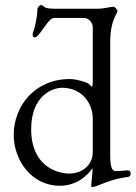

<svg xmlns="http://www.w3.org/2000/svg" viewBox="-20 -731 546 770"><path d="M220 14C286 14 331 -26 351 -57V-51C351 -34 346 2 346 15C346 18 345 19 349 19C355 19 369 15 373 13C402 1 438 -14 490 -21C495 -21 504 -24 504 -35C504 -45 497 -48 491 -48C491 -48 490 -48 489 -48C479 -46 453 -45 443 -45C427 -45 422 -68 422 -110V-562C422 -652 451 -675 451 -687C451 -692 440 -704 436 -704C422 -704 398 -696 371 -696H204C185 -696 166 -697 160 -702C154 -707 148 -711 145 -711C141 -711 130 -703 130 -693C130 -668 121 -622 113 -603C109 -595 110 -581 119 -581C129 -581 141 -600 146 -606C166 -632 180 -659 198 -659H317C336 -659 352 -639 352 -623V-408C352 -390 351 -384 348 -384C346 -384 342 -388 338 -393C332 -400 288 -414 260 -414C120 -414 35 -306 35 -190C35 -89 106 14 220 14ZM229 -379C311 -379 352 -314 352 -256V-120C352 -72 313 -35 257 -35C213 -35 105 -62 105 -213C105 -347 190 -379 229 -379Z"/></svg>

Font: EB Garamond
Style: Regular
Weight: 400
Designer: Georg Duffner and Octavio Pardo
Foundry: Georg Duffner
Version: Version 1.000;PS 001.000;hotconv 1.0.88;makeotf.lib2.5.64775